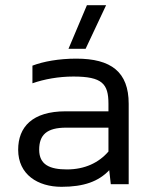

<svg xmlns="http://www.w3.org/2000/svg" viewBox="-20 -710 581 740"><path d="M244 -522H310L389 -690H315ZM407 0H476V-310C476 -433 408 -484 274 -484C207 -484 147 -473 105 -457V-389C151 -405 206 -415 263 -415C374 -415 398 -387 398 -310V-281H233C104 -281 50 -220 50 -133C50 -37 126 10 217 10C304 10 360 -11 401 -54ZM398 -218V-126C361 -83 307 -57 238 -57C172 -57 131 -75 131 -133C131 -190 160 -218 235 -218Z"/></svg>

Font: Kanit Light
Style: Regular
Weight: 300
Designer: Katatrad Team
Foundry: CadsonDemak
Version: Version 1.000;PS 001.000;hotconv 1.0.88;makeotf.lib2.5.64775